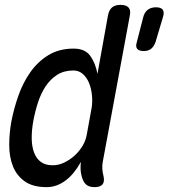

<svg xmlns="http://www.w3.org/2000/svg" viewBox="-20 -760 694 790"><path d="M571 -550Q552 -550 544.5 -559Q537 -568 543 -587L569 -688Q574 -709 587.5 -719.5Q601 -730 622 -730Q643 -730 650 -719.5Q657 -709 650 -688L620 -587Q613 -568 601.5 -559Q590 -550 571 -550ZM403 -95Q400 -80 401 -65Q402 -50 406 -35Q411 -12 401.5 -1Q392 10 369 10Q346 10 334 -1Q322 -12 316 -35Q312 -49 311.5 -64.5Q311 -80 313 -94Q299 -69 283.5 -50Q268 -31 250 -17.5Q232 -4 212.5 3Q193 10 172 10Q115 10 81.5 -14Q48 -38 33 -76.5Q18 -115 18 -162.5Q18 -210 26 -256Q36 -310 55 -364.5Q74 -419 104.5 -462.5Q135 -506 179 -533Q223 -560 283 -560Q330 -560 351.5 -530Q373 -500 381 -456L424 -695Q428 -718 440.5 -729Q453 -740 476 -740Q499 -740 509 -729Q519 -718 514 -695ZM197 -80Q221 -80 244 -91Q267 -102 286.5 -119.5Q306 -137 319.5 -159.5Q333 -182 337 -206L357 -316Q361 -340 358.5 -367Q356 -394 347 -417Q338 -440 321.5 -455Q305 -470 282 -470Q243 -470 215 -452Q187 -434 167.5 -404.5Q148 -375 136 -337.5Q124 -300 117 -262Q110 -223 110.5 -189.5Q111 -156 120.5 -131.5Q130 -107 148.5 -93.5Q167 -80 197 -80Z"/></svg>

Font: Maple Mono NL
Style: Italic
Weight: 400
Italic angle: -10°
Monospace: yes
Designer: subframe7536
Version: Version 7.000